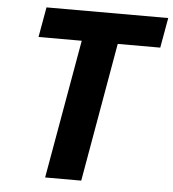

<svg xmlns="http://www.w3.org/2000/svg" viewBox="-52 -773 741 821"><g transform="rotate(5 318.5 -362.5)"><path d="M277 -596H91.5L114.5 -725H637L614 -596H431.5L327 0H172Z"/></g></svg>

Font: JuliaMono ExtraBoldItalic
Style: Regular
Weight: 800
Italic angle: -9°
Monospace: yes
Designer: cormullion
Foundry: corm
Version: Version 0.049; ttfautohint (v1.8.4)